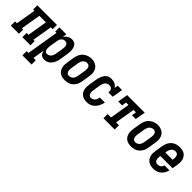

<svg xmlns="http://www.w3.org/2000/svg" viewBox="204 -1704 3072 3072"><g transform="rotate(45 1740.5 -168.0)"><path d="M-19 0V-96H23L79 -434H50V-530H494V-434H452L396 -96H425V0H242V-96H284L340 -434H192L136 -96H164V0Z M448 205V109H489L579 -434H550V-530H707L696 -458Q706 -476 721 -491.5Q736 -507 754 -517.5Q772 -528 791.5 -533Q811 -538 831 -538Q856 -538 879 -528.5Q902 -519 916 -500Q930 -481 937 -457.5Q944 -434 946 -409Q948 -384 945.5 -358.5Q943 -333 939 -308L918 -178Q914 -155 907.5 -133Q901 -111 890 -90Q879 -69 863.5 -50Q848 -31 828 -17.5Q808 -4 785 2Q762 8 740 8Q719 8 699.5 1.5Q680 -5 667 -19Q654 -33 646 -51Q638 -69 634 -89L602 109H655V205ZM708 -88Q728 -88 746.5 -97Q765 -106 778 -121.5Q791 -137 798 -155.5Q805 -174 808 -193L829 -323Q831 -337 832 -350.5Q833 -364 832 -376.5Q831 -389 827 -401.5Q823 -414 814.5 -423.5Q806 -433 794 -437.5Q782 -442 769 -442Q751 -442 734.5 -435Q718 -428 705.5 -414Q693 -400 686.5 -383.5Q680 -367 678 -350L656 -220Q654 -206 652.5 -192Q651 -178 651.5 -164Q652 -150 654.5 -136.5Q657 -123 663.5 -112Q670 -101 682 -94.5Q694 -88 708 -88Z M1205 8Q1176 8 1148 2Q1120 -4 1097 -19.5Q1074 -35 1059 -58Q1044 -81 1037 -108Q1030 -135 1030.5 -164Q1031 -193 1036 -222L1057 -352Q1062 -377 1070 -401.5Q1078 -426 1092.5 -448.5Q1107 -471 1127.5 -489Q1148 -507 1172 -518Q1196 -529 1221 -535Q1246 -541 1271 -541Q1300 -541 1327.5 -533Q1355 -525 1378 -510Q1401 -495 1416 -472Q1431 -449 1438 -422Q1445 -395 1444.5 -366Q1444 -337 1439 -308L1418 -178Q1414 -153 1405.5 -128.5Q1397 -104 1382.5 -81.5Q1368 -59 1348 -41Q1328 -23 1304 -12Q1280 -1 1254.5 3.5Q1229 8 1205 8ZM1207 -88Q1226 -88 1245 -96.5Q1264 -105 1277.5 -120.5Q1291 -136 1298 -155Q1305 -174 1308 -193L1329 -323Q1331 -337 1332 -350.5Q1333 -364 1332 -377Q1331 -390 1326.5 -402.5Q1322 -415 1313.5 -424Q1305 -433 1292.5 -437.5Q1280 -442 1266 -442Q1247 -442 1228.5 -433Q1210 -424 1197 -408.5Q1184 -393 1177.5 -374.5Q1171 -356 1167 -337L1146 -207Q1144 -193 1143 -179.5Q1142 -166 1143 -153Q1144 -140 1148.5 -128Q1153 -116 1161 -106.5Q1169 -97 1181 -92.5Q1193 -88 1207 -88Z M1704 8Q1675 8 1647 2Q1619 -4 1596.5 -19.5Q1574 -35 1558.5 -58Q1543 -81 1536.5 -108Q1530 -135 1530.5 -164Q1531 -193 1536 -222L1557 -352Q1561 -374 1566.5 -395.5Q1572 -417 1581.5 -438Q1591 -459 1604.5 -478.5Q1618 -498 1636.5 -512.5Q1655 -527 1677 -532.5Q1699 -538 1721 -538Q1742 -538 1763 -534Q1784 -530 1802 -521.5Q1820 -513 1835 -499.5Q1850 -486 1859 -468L1870 -530H1968L1938 -349H1840Q1842 -367 1840.5 -384.5Q1839 -402 1829.5 -415.5Q1820 -429 1804 -435.5Q1788 -442 1771 -442Q1751 -442 1731.5 -434Q1712 -426 1698.5 -410Q1685 -394 1678 -375Q1671 -356 1667 -337L1646 -207Q1644 -194 1643 -180.5Q1642 -167 1643 -154Q1644 -141 1648 -129Q1652 -117 1659.5 -107.5Q1667 -98 1679 -93Q1691 -88 1704 -88Q1723 -88 1741.5 -97Q1760 -106 1772.5 -122Q1785 -138 1792 -156.5Q1799 -175 1803 -194H1914Q1910 -168 1901 -143.5Q1892 -119 1878.5 -95.5Q1865 -72 1846 -52Q1827 -32 1804 -18Q1781 -4 1755 2Q1729 8 1704 8Z M2076 0V-96H2153L2209 -434H2154L2142 -357H2054L2083 -530H2480L2451 -357H2364L2377 -434H2322L2266 -96H2331V0Z M2705 8Q2676 8 2648 2Q2620 -4 2597 -19.5Q2574 -35 2559 -58Q2544 -81 2537 -108Q2530 -135 2530.5 -164Q2531 -193 2536 -222L2557 -352Q2562 -377 2570 -401.5Q2578 -426 2592.5 -448.5Q2607 -471 2627.5 -489Q2648 -507 2672 -518Q2696 -529 2721 -535Q2746 -541 2771 -541Q2800 -541 2827.5 -533Q2855 -525 2878 -510Q2901 -495 2916 -472Q2931 -449 2938 -422Q2945 -395 2944.5 -366Q2944 -337 2939 -308L2918 -178Q2914 -153 2905.5 -128.5Q2897 -104 2882.5 -81.5Q2868 -59 2848 -41Q2828 -23 2804 -12Q2780 -1 2754.5 3.5Q2729 8 2705 8ZM2707 -88Q2726 -88 2745 -96.5Q2764 -105 2777.5 -120.5Q2791 -136 2798 -155Q2805 -174 2808 -193L2829 -323Q2831 -337 2832 -350.5Q2833 -364 2832 -377Q2831 -390 2826.5 -402.5Q2822 -415 2813.5 -424Q2805 -433 2792.5 -437.5Q2780 -442 2766 -442Q2747 -442 2728.5 -433Q2710 -424 2697 -408.5Q2684 -393 2677.5 -374.5Q2671 -356 2667 -337L2646 -207Q2644 -193 2643 -179.5Q2642 -166 2643 -153Q2644 -140 2648.5 -128Q2653 -116 2661 -106.5Q2669 -97 2681 -92.5Q2693 -88 2707 -88Z M3209 8Q3180 8 3151.5 2Q3123 -4 3100 -19Q3077 -34 3061 -57Q3045 -80 3037.5 -107Q3030 -134 3030.5 -163.5Q3031 -193 3036 -222L3057 -352Q3062 -377 3070 -401.5Q3078 -426 3092.5 -448.5Q3107 -471 3127.5 -489Q3148 -507 3171.5 -518Q3195 -529 3220.5 -533.5Q3246 -538 3270 -538Q3299 -538 3327.5 -532Q3356 -526 3378.5 -510.5Q3401 -495 3416 -472Q3431 -449 3438 -422Q3445 -395 3444.5 -366Q3444 -337 3439 -308L3424 -217H3148L3146 -207Q3144 -193 3143 -179.5Q3142 -166 3143.5 -153Q3145 -140 3149.5 -127.5Q3154 -115 3162.5 -106Q3171 -97 3183.5 -92.5Q3196 -88 3209 -88Q3224 -88 3239 -92Q3254 -96 3267 -105Q3280 -114 3288.5 -128Q3297 -142 3301 -157H3412Q3404 -122 3386 -90.5Q3368 -59 3340 -35.5Q3312 -12 3277.5 -2Q3243 8 3209 8ZM3164 -313H3328L3329 -323Q3331 -337 3332 -350.5Q3333 -364 3332 -377Q3331 -390 3326.5 -402Q3322 -414 3314 -423.5Q3306 -433 3294 -437.5Q3282 -442 3268 -442Q3249 -442 3230 -433.5Q3211 -425 3198 -409.5Q3185 -394 3178 -375Q3171 -356 3167 -337Z"/></g></svg>

Font: Iosevka Curly Slab Oblique
Style: Bold
Weight: 700
Italic angle: -9°
Monospace: yes
Designer: Belleve Invis
Foundry: Belleve Invis
Version: Version 11.1.0; ttfautohint (v1.8.3)